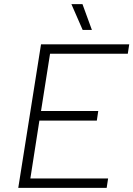

<svg xmlns="http://www.w3.org/2000/svg" viewBox="-20 -916 650 936"><path d="M428 -770 382 -896H328L383 -770ZM603 -654 610 -700H180L69 0H500L507 -46H128L172 -328H452L459 -375H180L224 -654Z"/></svg>

Font: Arthouse Owned Light
Style: Italic
Weight: 300
Italic angle: -10°
Designer: Jeremy Tribby
Foundry: Tribby Type
Version: Version 1.000;PS 001.000;hotconv 1.0.88;makeotf.lib2.5.64775